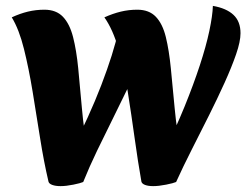

<svg xmlns="http://www.w3.org/2000/svg" viewBox="-20 -619 840 653"><path d="M501 14Q484 14 473.5 10Q463 6 461 -1Q449 -69 438 -148.5Q427 -228 414.5 -307Q402 -386 383 -452.5Q364 -519 335 -560Q364 -573 391 -579.5Q418 -586 447 -586Q487 -586 510 -562Q533 -538 544 -493Q555 -448 561 -387Q567 -326 574 -251.5Q581 -177 596 -93L538 -103Q577 -181 607.5 -256Q638 -331 659.5 -396.5Q681 -462 692 -514Q703 -566 704 -599Q750 -591 774 -568.5Q798 -546 798 -506Q798 -478 783 -434.5Q768 -391 744 -338Q720 -285 691 -227Q662 -169 632.5 -111Q603 -53 579 0Q570 4 545 9Q520 14 501 14ZM186 14Q169 14 158 10Q147 6 145 -1Q129 -69 116.5 -148.5Q104 -228 91 -307Q78 -386 61.5 -452.5Q45 -519 20 -560Q48 -573 75 -579.5Q102 -586 131 -586Q171 -586 194 -562Q217 -538 228.5 -493Q240 -448 246 -387Q252 -326 258.5 -251.5Q265 -177 280 -93L222 -103Q252 -162 278 -219Q304 -276 324.5 -329.5Q345 -383 360 -430.5Q375 -478 383 -516L451 -403Q435 -362 411.5 -313Q388 -264 362 -212Q336 -160 310 -106Q284 -52 263 0Q254 4 229.5 9Q205 14 186 14Z"/></svg>

Font: Merienda ExtraBold
Style: Regular
Weight: 800
Designer: Eduardo Rodriguez Tunni
Foundry: Eduardo Rodriguez Tunni
Version: Version 2.001